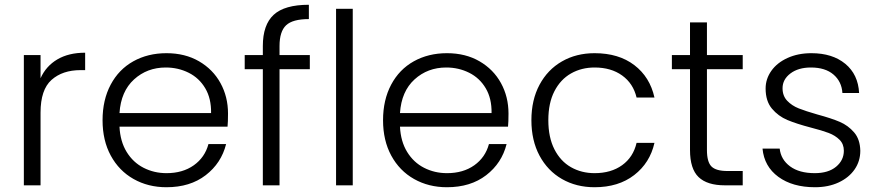

<svg xmlns="http://www.w3.org/2000/svg" viewBox="-20 -777 3679 805"><path d="M150 -449Q173 -500 220.5 -528Q268 -556 337 -556V-483H318Q242 -483 196 -442Q150 -401 150 -305V0H80V-546H150Z M936 -301Q936 -265 934 -246H481Q484 -184 511 -140Q538 -96 582 -73.5Q626 -51 678 -51Q746 -51 792.5 -84Q839 -117 854 -173H928Q908 -93 842.5 -42.5Q777 8 678 8Q601 8 540 -26.5Q479 -61 444.5 -124.5Q410 -188 410 -273Q410 -358 444 -422Q478 -486 539 -520Q600 -554 678 -554Q756 -554 814.5 -520Q873 -486 904.5 -428.5Q936 -371 936 -301ZM865 -303Q866 -364 840.5 -407Q815 -450 771 -472Q727 -494 675 -494Q597 -494 542 -444Q487 -394 481 -303Z M1279 -487H1152V0H1082V-487H1006V-546H1082V-584Q1082 -673 1127.5 -715Q1173 -757 1275 -757V-697Q1207 -697 1179.5 -671Q1152 -645 1152 -584V-546H1279Z M1459 -740V0H1389V-740Z M2112 -301Q2112 -265 2110 -246H1657Q1660 -184 1687 -140Q1714 -96 1758 -73.5Q1802 -51 1854 -51Q1922 -51 1968.5 -84Q2015 -117 2030 -173H2104Q2084 -93 2018.5 -42.5Q1953 8 1854 8Q1777 8 1716 -26.5Q1655 -61 1620.5 -124.5Q1586 -188 1586 -273Q1586 -358 1620 -422Q1654 -486 1715 -520Q1776 -554 1854 -554Q1932 -554 1990.5 -520Q2049 -486 2080.5 -428.5Q2112 -371 2112 -301ZM2041 -303Q2042 -364 2016.5 -407Q1991 -450 1947 -472Q1903 -494 1851 -494Q1773 -494 1718 -444Q1663 -394 1657 -303Z M2208 -273Q2208 -358 2242 -421.5Q2276 -485 2336 -519.5Q2396 -554 2473 -554Q2574 -554 2639.5 -504Q2705 -454 2724 -368H2649Q2635 -427 2588.5 -460.5Q2542 -494 2473 -494Q2418 -494 2374 -469Q2330 -444 2304.5 -394.5Q2279 -345 2279 -273Q2279 -201 2304.5 -151Q2330 -101 2374 -76Q2418 -51 2473 -51Q2542 -51 2588.5 -84.5Q2635 -118 2649 -178H2724Q2705 -94 2639 -43Q2573 8 2473 8Q2396 8 2336 -26.5Q2276 -61 2242 -124.5Q2208 -188 2208 -273Z M2944 -487V-148Q2944 -98 2963 -79Q2982 -60 3030 -60H3094V0H3019Q2945 0 2909 -34.5Q2873 -69 2873 -148V-487H2797V-546H2873V-683H2944V-546H3094V-487Z M3397 8Q3303 8 3243.5 -35.5Q3184 -79 3177 -154H3249Q3254 -108 3292.5 -79.5Q3331 -51 3396 -51Q3453 -51 3485.5 -78Q3518 -105 3518 -145Q3518 -173 3500 -191Q3482 -209 3454.5 -219.5Q3427 -230 3380 -242Q3319 -258 3281 -274Q3243 -290 3216.5 -321.5Q3190 -353 3190 -406Q3190 -446 3214 -480Q3238 -514 3282 -534Q3326 -554 3382 -554Q3470 -554 3524 -509.5Q3578 -465 3582 -387H3512Q3509 -435 3474.5 -464.5Q3440 -494 3380 -494Q3327 -494 3294 -469Q3261 -444 3261 -407Q3261 -375 3280.5 -354.5Q3300 -334 3329 -322.5Q3358 -311 3407 -297Q3466 -281 3501 -266Q3536 -251 3561 -222Q3586 -193 3587 -145Q3587 -101 3563 -66.5Q3539 -32 3496 -12Q3453 8 3397 8Z"/></svg>

Font: A Bank Premium Light
Style: Regular
Weight: 300
Designer: Ninad Kale (Devanagari), Jonny Pinhorn (Latin), Htun Naung (Myanmar)
Foundry: Indian Type Foundry
Version: 4.004